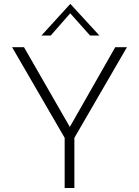

<svg xmlns="http://www.w3.org/2000/svg" viewBox="-20 -948 701 968"><path d="M620 -710 355 -253V0H306V-253L41 -710H101L332 -308L561 -710ZM434 -769 334 -881 236 -769H189L334 -928H335L481 -769Z"/></svg>

Font: Josefin Sans Light
Style: Regular
Weight: 300
Designer: Santiago Orozco
Foundry: Typemade
Version: Version 2.000